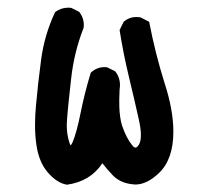

<svg xmlns="http://www.w3.org/2000/svg" viewBox="-20 -494 540 511"><path d="M76.7 -109.9Q73.2 -134.3 73.2 -160.4Q73.2 -186.5 75.7 -212.4Q80.6 -269 89.4 -335Q98.1 -400.9 126.5 -461.4L127.4 -462.4Q142.6 -473.6 162.1 -473.6Q165 -473.6 169.4 -473.1L190.9 -462.4Q198.2 -452.6 200.7 -443.8Q203.1 -435.1 203.1 -429.2Q203.1 -420.4 202.1 -418.9Q177.2 -355 169.4 -285.2Q161.6 -215.3 159.7 -192.4Q157.7 -169.4 157.7 -161.1Q157.7 -136.2 164.1 -116.7Q166 -109.9 168 -106.9Q170.4 -109.4 173.3 -115.7Q184.1 -141.1 194.8 -194.8Q205.6 -248.5 221.7 -300.8L223.1 -301.8Q238.3 -315.4 258.3 -315.4Q261.2 -315.4 265.1 -314.9L286.6 -304.2Q299.3 -288.1 299.3 -267.6Q299.3 -262.2 298.3 -256.3Q297.4 -239.3 297.4 -229.7Q297.4 -220.2 297.6 -208.7Q297.9 -197.3 299.8 -183.1Q301.8 -168.9 305.2 -158.7Q316.4 -126.5 331.1 -108.4Q336.4 -101.1 340.8 -101.1Q344.7 -101.1 349.9 -109.4Q355 -117.7 355 -134.8Q355 -151.9 349.1 -177.7Q337.4 -230 322.8 -290.8Q308.1 -351.6 298.3 -414.1L309.1 -436Q323.7 -448.7 342.8 -448.7Q348.1 -448.7 354 -447.8L377 -436Q393.1 -352.1 418 -272.9Q441.4 -201.2 441.4 -143.6Q441.4 -70.3 403.3 -33.7Q371.1 -2.9 340.3 -2.9Q337.4 -2.9 334.5 -3.4Q301.3 -6.3 281.2 -26.4Q265.6 -42.5 252.4 -59.6Q220.7 -11.2 158.2 -2.4Q131.8 -6.8 107.4 -34.9Q83 -63 76.7 -109.9Z"/></svg>

Font: Bakudai
Style: Medium
Weight: 500
Version: Version 1.48